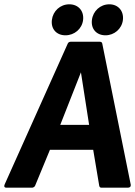

<svg xmlns="http://www.w3.org/2000/svg" viewBox="-35 -860 628 892"><path d="M455 -696C496 -696 531 -726 536 -767C541 -809 514 -840 473 -840C431 -840 397 -809 392 -767C387 -726 413 -696 455 -696ZM269 -696C311 -696 346 -726 351 -767C356 -809 329 -840 287 -840C245 -840 211 -809 206 -767C201 -726 227 -696 269 -696ZM245 -280 341 -524 379 -280ZM426 3C427 8 430 12 436 12H558C577 12 572 -4 572 -4L440 -658C439 -663 435 -666 429 -666H293C288 -666 282 -663 280 -658L-13 -4C-21 14 -4 12 -4 12H114C119 12 126 8 128 3L197 -164H398Z"/></svg>

Font: Falling Sky
Style: BdObl
Weight: 700
Designer: Paul D. Hunt
Foundry: Adobe Systems Incorporated
Version: Version 1.02